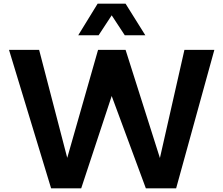

<svg xmlns="http://www.w3.org/2000/svg" viewBox="-20 -1020 1210 1040"><path d="M514.2 -829.1H403.8L508.8 -1000H660.2L767.1 -829.1H655.8L585 -937ZM1141.1 -750 934.1 0H770L585 -500L419.9 0H256.8L28.8 -750H191.9L344.2 -165L511.2 -750H660.2L846.2 -164.1L979 -750Z"/></svg>

Font: Oakes Grotesk
Style: Bold
Weight: 700
Designer: Samuel Oakes
Foundry: Samuel Oakes
Version: Version 1.0 | wf-rip DC20170320